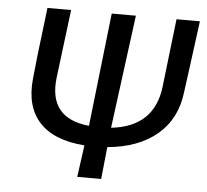

<svg xmlns="http://www.w3.org/2000/svg" viewBox="-48 -693 802 744"><g transform="rotate(5 352.5 -321.0)"><path d="M279 0 296 -124Q176 -133 120 -194.5Q64 -256 75 -364L85 -459L107 -642H199L166 -376Q147 -217 307 -201L357 -642H451L393 -201Q559 -219 578 -376L609 -642H700L675 -453L663 -364Q651 -259 578.5 -197.5Q506 -136 385 -125L372 0Z"/></g></svg>

Font: Alegreya Sans Medium
Style: Italic
Weight: 500
Italic angle: -7°
Designer: Juan Pablo del Peral
Foundry: Huerta Tipografica
Version: Version 2.007